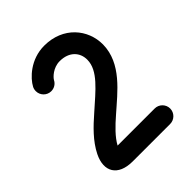

<svg xmlns="http://www.w3.org/2000/svg" viewBox="-185 -751 856 856"><g transform="rotate(-45 243.0 -323.0)"><path d="M160.6 -505.4C166.5 -516.6 196.3 -547.4 238.3 -547.4C298.3 -547.4 330.6 -510.3 330.1 -464.4C329.6 -396.5 260.3 -343.3 183.6 -274.9C138.7 -235.8 91.3 -190.9 64 -135.7C26.4 -59.6 60.1 -1 152.3 -1H388.7C415.5 -1 437.5 -22.9 437.5 -49.8C437.5 -76.7 415.5 -98.6 388.7 -98.6H154.8C173.8 -133.8 208.5 -167.5 248 -201.7C322.8 -268.1 426.3 -344.7 427.7 -463.4C428.2 -558.1 357.4 -645 238.3 -645C151.4 -645 92.3 -585.9 73.7 -550.3C70.3 -543.9 68.4 -536.1 68.4 -527.8C68.4 -501 90.3 -479 117.2 -479C136.2 -479 152.3 -489.3 160.6 -505.4Z"/></g></svg>

Font: Velvelyne Book
Style: Bold
Weight: 700
Designer: Manon Van der Borght et Mariel Nils
Foundry: Velvetyne
Version: Version 1.070;Glyphs 3.3.1 (3343)